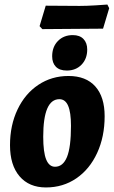

<svg xmlns="http://www.w3.org/2000/svg" viewBox="-20 -812 502 844"><path d="M24 -174Q24 -261 57 -330.5Q90 -400 148.5 -439Q207 -478 281 -478Q358 -478 399 -432Q440 -386 440 -301Q440 -211 407 -139.5Q374 -68 315.5 -28Q257 12 182 12Q108 12 66 -37Q24 -86 24 -174ZM292 -259Q292 -318 279.5 -347Q267 -376 241 -376Q170 -376 170 -211Q170 -143 183 -111Q196 -79 222 -79Q257 -79 274.5 -122Q292 -165 292 -259ZM209.3 -564.4Q209.3 -606.1 234.7 -631.9Q260.1 -657.7 299.9 -657.7Q330.7 -657.7 347 -640.5Q363.4 -623.3 363.4 -594.3Q363.4 -553.5 338.4 -527.7Q313.5 -501.9 273.7 -501.9Q242 -501.9 225.6 -518.6Q209.3 -535.4 209.3 -564.4ZM433 -686 297 -685 166 -684 154 -697 181 -787 330 -786Q361 -786 400.5 -788.5Q440 -791 452 -792L460 -776Z"/></svg>

Font: Alegreya ExtraBold
Style: Italic
Weight: 800
Italic angle: -7°
Designer: Juan Pablo del Peral
Foundry: Huerta Tipografica
Version: Version 2.007; ttfautohint (v1.6)